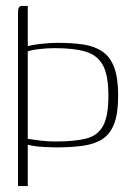

<svg xmlns="http://www.w3.org/2000/svg" viewBox="-20 -522 467 650"><path d="M41 108V-476Q41 -493 44.5 -497.5Q48 -502 56 -502H74V-366Q90 -370 110.5 -372.5Q131 -375 148 -376Q165 -377 172 -377Q223 -377 261 -371.5Q299 -366 326 -348Q353 -330 366.5 -294Q380 -258 380 -198Q380 -138 366.5 -103Q353 -68 326.5 -51Q300 -34 260.5 -28.5Q221 -23 169 -23Q158 -23 128 -24.5Q98 -26 74 -32V108ZM347 -198Q347 -267 328.5 -301Q310 -335 270.5 -347Q231 -359 166 -359Q141 -359 114 -356Q87 -353 74 -348V-52Q93 -49 117.5 -46Q142 -43 168 -43Q233 -43 272 -53Q311 -63 329 -96Q347 -129 347 -198Z"/></svg>

Font: Genos Thin ExtraLight
Style: Regular
Weight: 250
Version: Version 1.010